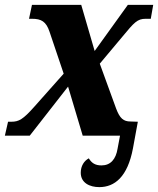

<svg xmlns="http://www.w3.org/2000/svg" viewBox="-42 -556 648 787"><path d="M365 211C428 211 481 169 503 52L523 -57L493 -58C464 -58 449 -71 434 -111L367 -295L460 -406C508 -464 521 -479 555 -479H576L586 -536H482L346 -347L291 -536H89L77 -479H89C127 -479 147 -468 161 -426L219 -254L99 -119C52 -66 35 -57 4 -57H-9L-22 0H80L237 -201L297 0H450L440 53C433 97 411 122 374 122C349 122 334 113 322 93C303 103 289 124 289 152C289 194 326 211 365 211Z"/></svg>

Font: Noto Serif SemiCondensed Extra
Style: Italic
Weight: 800
Width: 4
Italic angle: -12°
Designer: Monotype Design Team
Foundry: Monotype Imaging Inc.
Version: Version 1.901